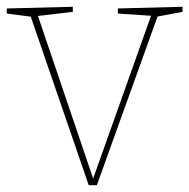

<svg xmlns="http://www.w3.org/2000/svg" viewBox="-25 -545 559 567"><path d="M323 -520 514 -525V-510L434 -495L443 -504L261 2H237L63 -504L72 -495L-5 -505V-520L190 -525V-510L80 -497L85 -504L252 -12H248L423 -504L428 -498L323 -505Z"/></svg>

Font: Bitter Thin
Style: Regular
Weight: 100
Designer: Sol Matas, and Bitter project Authors
Foundry: Sol Matas
Version: Version 2.002